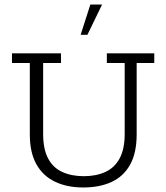

<svg xmlns="http://www.w3.org/2000/svg" viewBox="-20 -819 736 850"><path d="M348 11Q277 11 223.5 -14.5Q170 -40 141 -92Q112 -144 112 -224V-540H33V-583H250V-540H171V-226Q171 -159 193 -117.5Q215 -76 256 -57.5Q297 -39 351 -39Q405 -39 446 -57.5Q487 -76 509.5 -117.5Q532 -159 532 -226V-540H453V-583H663V-540H585V-224Q585 -142 556 -90Q527 -38 474 -13.5Q421 11 348 11ZM337 -665 380 -799H432L367 -665Z"/></svg>

Font: Rokkitt Light
Style: Regular
Weight: 300
Version: Version 3.103